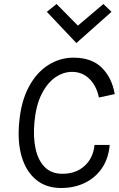

<svg xmlns="http://www.w3.org/2000/svg" viewBox="-20 -928 593 959"><path d="M285 11Q210 11 160 -30.5Q110 -72 88.2 -146Q66.5 -220 76 -318Q85.5 -422.5 124 -494.2Q162.5 -566 220.8 -603Q279 -640 347 -640Q438 -640 488.8 -589.5Q539.5 -539 553 -458L474 -441Q462 -499.5 426.5 -534.2Q391 -569 340 -569Q295.5 -569 255.2 -540.8Q215 -512.5 187.2 -456.5Q159.5 -400.5 152 -318Q145 -243 157.8 -184.8Q170.5 -126.5 203.8 -93.2Q237 -60 292 -60Q359.5 -60 402.8 -99.8Q446 -139.5 452 -204H528Q522 -136.5 489.5 -88.5Q457 -40.5 404.2 -14.8Q351.5 11 285 11ZM496.5 -908 537 -869 361.5 -713 214 -869 262.5 -908 369 -800Z"/></svg>

Font: Karla
Style: Italic
Weight: 400
Italic angle: -8°
Designer: Jonathan Pinhorn
Version: Version 2.004;gftools[0.9.33]